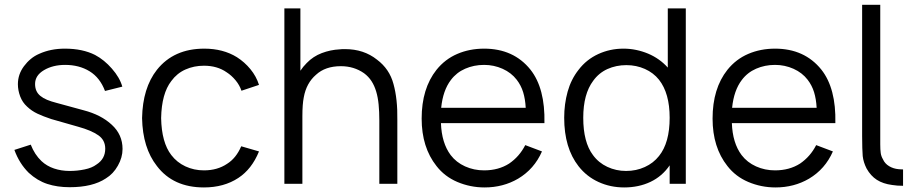

<svg xmlns="http://www.w3.org/2000/svg" viewBox="-20 -786 3920 821"><path d="M429 -397Q407.5 -454 363 -481.2Q318.5 -508.5 258.5 -508.5Q206 -508.5 168 -486Q130 -463.5 130 -427Q130 -410.5 135.5 -398Q141 -385.5 152.5 -376Q164 -366.5 181.2 -359.2Q198.5 -352 222 -346L337.5 -314.5Q412.5 -295 458 -252.5Q504 -210.5 504 -149Q504 -112.5 484 -77.5Q464.5 -42.5 432.5 -23Q376 14.5 278 14.5Q225 14.5 182.2 0.5Q139.5 -13.5 103 -47Q62.5 -87 41.5 -145L111.5 -167.5Q128 -125 157.5 -97Q180 -76 211 -65.5Q242 -55 278 -55Q310.5 -55 341.5 -61.5Q373.5 -68 392.5 -82.5Q430 -106.5 430 -150Q430 -187 400.5 -207.5Q370.5 -228.5 314.5 -244L199 -277Q164.5 -288.5 140 -300Q115.5 -311.5 96 -330Q76 -348 66.2 -374Q56.5 -400 56.5 -426Q56.5 -468 82.5 -503Q95.5 -520.5 111.8 -534Q128 -547.5 148 -556Q196.5 -578 257.5 -578Q333 -578 386.5 -551Q426 -530 458.5 -492.5Q492 -454.5 503 -415.5Z M1012.5 -398Q1004.5 -422 987.2 -442.8Q970 -463.5 949 -477Q909 -505 852 -505Q809.5 -505 773 -488.8Q736.5 -472.5 712.5 -439.5Q671 -386 669 -281Q671 -176.5 712.5 -123Q736.5 -91.5 773 -74.5Q809.5 -57.5 852 -57.5Q909.5 -57.5 951 -85.5Q989.5 -109.5 1011.5 -160.5L1087.5 -138.5Q1056.5 -62.5 999 -25Q937.5 15.5 852 15.5Q720.5 15.5 651 -76Q590 -153.5 587.5 -281Q590 -410 651 -487.5Q723 -578 853.5 -578Q934 -578 993 -541.5Q1026 -520.5 1051 -490Q1076 -459.5 1087.5 -423Z M1679 -273V0H1602V-271Q1602 -308.5 1599 -339.2Q1596 -370 1588.5 -395Q1581 -420 1568.5 -439.2Q1556 -458.5 1536.5 -473Q1493.5 -503 1437.5 -503Q1371 -503 1331.5 -466.5Q1290 -431 1279 -370Q1273 -340.5 1273 -289.5V0H1196V-750H1264.5V-483.5Q1275.5 -500.5 1291.5 -516.5Q1319 -545 1356 -559Q1393 -573 1432.5 -575Q1436 -575.5 1441.8 -575.8Q1447.5 -576 1455.5 -576Q1535.5 -576 1592 -531Q1645.5 -491 1662.5 -427Q1680.5 -362.5 1679 -273Z M1907 -123Q1931 -91.5 1968.8 -74.5Q2006.5 -57.5 2050 -57.5Q2111.5 -57.5 2157 -86.5Q2201 -116.5 2226 -165.5L2297.5 -138.5Q2264.5 -63 2195.5 -22Q2131.5 15.5 2052 15.5Q1991 15.5 1935.5 -8Q1881.5 -31 1846.5 -76Q1783 -156 1783 -279Q1783 -407.5 1846.5 -487.5Q1883 -533 1935.5 -555.5Q1988 -578 2050 -578Q2176 -578 2248 -488.5Q2311.5 -408.5 2308 -259.5H1865.5Q1868.5 -174.5 1907 -123ZM1908 -444Q1874 -399.5 1866.5 -325H2228Q2226 -362.5 2217 -391.8Q2208 -421 2189.5 -445Q2166.5 -475 2129.2 -491.8Q2092 -508.5 2050 -508.5Q2006.5 -508.5 1969.2 -492.2Q1932 -476 1908 -444Z M2912.5 -750V0H2843.5V-79Q2811.5 -32 2761.2 -8.2Q2711 15.5 2649 15.5Q2590 15.5 2539.2 -7.8Q2488.5 -31 2454 -75Q2392.5 -153.5 2392.5 -282.5Q2392.5 -341 2407.2 -394Q2422 -447 2454 -487.5Q2487.5 -531.5 2538 -554.8Q2588.5 -578 2646 -578Q2673.5 -578 2700 -572.5Q2726.5 -567 2751 -556.8Q2775.5 -546.5 2796.8 -531.5Q2818 -516.5 2835.5 -497V-750ZM2843.5 -282.5Q2843.5 -387 2798 -445Q2774 -475 2737.5 -491.2Q2701 -507.5 2658.5 -507.5Q2614.5 -507.5 2577.5 -490.8Q2540.5 -474 2516.5 -440.5Q2474 -384 2474 -282.5Q2474 -178 2515.5 -123Q2539.5 -90 2577 -72.5Q2614.5 -55 2657 -55Q2700.5 -55 2737.2 -71.8Q2774 -88.5 2798 -119Q2843.5 -175.5 2843.5 -282.5Z M3151 -123Q3175 -91.5 3212.8 -74.5Q3250.5 -57.5 3294 -57.5Q3355.5 -57.5 3401 -86.5Q3445 -116.5 3470 -165.5L3541.5 -138.5Q3508.5 -63 3439.5 -22Q3375.5 15.5 3296 15.5Q3235 15.5 3179.5 -8Q3125.5 -31 3090.5 -76Q3027 -156 3027 -279Q3027 -407.5 3090.5 -487.5Q3127 -533 3179.5 -555.5Q3232 -578 3294 -578Q3420 -578 3492 -488.5Q3555.5 -408.5 3552 -259.5H3109.5Q3112.5 -174.5 3151 -123ZM3152 -444Q3118 -399.5 3110.5 -325H3472Q3470 -362.5 3461 -391.8Q3452 -421 3433.5 -445Q3410.5 -475 3373.2 -491.8Q3336 -508.5 3294 -508.5Q3250.5 -508.5 3213.2 -492.2Q3176 -476 3152 -444Z M3841.5 8.5Q3815.5 8.5 3795 5Q3756 0 3729.5 -17Q3703 -34 3685.5 -65.5Q3672 -92 3669 -118.5Q3668 -132.5 3667.2 -153.8Q3666.5 -175 3666.5 -204V-765.5H3744V-168.5Q3744 -146 3746 -131.8Q3748 -117.5 3755.5 -105Q3763.5 -86.5 3781.8 -75.5Q3800 -64.5 3823 -62.5Q3826.5 -62 3831 -62Q3835.5 -62 3841.5 -61.5Z"/></svg>

Font: Russisch Sans
Style: Regular
Weight: 400
Designer: Michael Sharanda (font) & Cristiano Sobral (main changes)
Foundry: Michael Sharanda
Version: Version 2.00;October 25, 2020;FontCreator 13.0.0.2681 64-bit